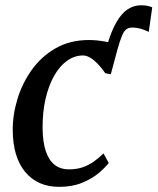

<svg xmlns="http://www.w3.org/2000/svg" viewBox="-20 -716 612 746"><path d="M410.5 -427.5 395.5 -538Q412 -594.5 432 -629.2Q452 -664 476 -679.8Q500 -695.5 527.5 -695.5Q541.5 -695.5 552 -693.5Q562.5 -691.5 571.5 -687.5L558 -592Q540 -601 524.5 -605Q509 -609 495 -609Q481.5 -609 472 -603Q462.5 -597 454.2 -577.8Q446 -558.5 435 -519ZM210 10Q126 10 78 -47.8Q30 -105.5 29.5 -210Q29 -269.5 47.8 -331.2Q66.5 -393 103.8 -445Q141 -497 196.8 -528.8Q252.5 -560.5 325.5 -560.5Q353.5 -560.5 386 -555Q418.5 -549.5 440.5 -539L410.5 -427.5L389 -431.5Q377 -449.5 362.2 -465.2Q347.5 -481 332.2 -490.8Q317 -500.5 302.5 -500.5Q269.5 -500.5 240.8 -480Q212 -459.5 190.5 -421.8Q169 -384 157 -332Q145 -280 145.5 -218Q146 -164 158 -128.5Q170 -93 192.5 -75.5Q215 -58 248 -58Q277.5 -58 301 -66Q324.5 -74 344.2 -88Q364 -102 382 -120L402.5 -83Q389 -65 362.8 -43Q336.5 -21 298.2 -5.5Q260 10 210 10Z"/></svg>

Font: Merriweather 36pt Medium
Style: Italic
Weight: 500
Italic angle: -7.8°
Version: Version 2.101